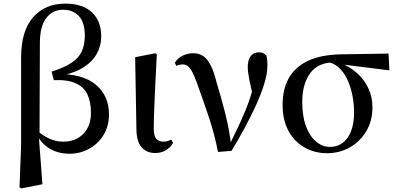

<svg xmlns="http://www.w3.org/2000/svg" viewBox="-20 -833 2200 1064"><path d="M88 205 97 -28V-513Q97 -662 163.5 -737.5Q230 -813 342 -813Q437 -813 489 -765Q541 -717 541 -630Q541 -580 516 -534.5Q491 -489 436.5 -456Q382 -423 293 -411V-424Q440 -424 512 -363Q584 -302 584 -199Q584 -134 553.5 -84.5Q523 -35 473 -8Q423 19 365 19Q304 19 256.5 -8.5Q209 -36 177 -97H174L184 -110Q218 -81 254 -64.5Q290 -48 331 -48Q399 -48 441.5 -91Q484 -134 484 -208Q484 -267 465 -308.5Q446 -350 401 -371Q356 -392 278 -389L266 -436Q335 -458 375.5 -484.5Q416 -511 433 -548Q450 -585 450 -635Q450 -709 417 -744Q384 -779 330 -779Q272 -779 237 -734Q202 -689 201 -599L199 -89L195 -79L215 188L99 211Z M840 15Q793 15 765 -16.5Q737 -48 736 -116L729 -516L841 -538L849 -531Q844 -439 841 -374Q838 -309 836 -263Q834 -217 833 -183.5Q832 -150 832 -123Q832 -78 847 -63Q862 -48 885 -48Q899 -48 909.5 -51.5Q920 -55 929 -59L939 -42Q930 -21 903.5 -3Q877 15 840 15Z M1188 9Q1168 -92 1139 -179Q1110 -266 1082 -343Q1057 -417 1038.5 -446.5Q1020 -476 993 -476Q973 -476 957 -468L949 -485Q964 -511 992 -524.5Q1020 -538 1050 -538Q1083 -538 1106 -522.5Q1129 -507 1147.5 -471Q1166 -435 1181 -373Q1205 -296 1228 -205.5Q1251 -115 1262 -20H1246L1253 -33Q1279 -85 1300.5 -131Q1322 -177 1340.5 -221.5Q1359 -266 1373.5 -314.5Q1388 -363 1399 -419L1388 -273Q1372 -341 1362.5 -387Q1353 -433 1353 -462Q1353 -500 1369 -521.5Q1385 -543 1415 -543Q1429 -543 1438.5 -538.5Q1448 -534 1456 -525Q1460 -512 1461 -499.5Q1462 -487 1462 -471Q1462 -426 1444.5 -369Q1427 -312 1398 -248.5Q1369 -185 1334 -120.5Q1299 -56 1263 3Z M1792 16Q1723 16 1666.5 -16.5Q1610 -49 1578 -109Q1546 -169 1546 -252Q1546 -338 1580 -399.5Q1614 -461 1686 -495.5Q1758 -530 1872 -532L2133 -536L2138 -443L1859 -478L1837 -488Q1743 -488 1699 -427.5Q1655 -367 1655 -268Q1655 -188 1676 -132.5Q1697 -77 1732 -48Q1767 -19 1808 -19Q1870 -19 1906 -69.5Q1942 -120 1942 -211Q1942 -261 1932 -309Q1922 -357 1902.5 -397Q1883 -437 1853.5 -462Q1824 -487 1786 -490L1804 -499Q1850 -493 1893 -472Q1936 -451 1970 -417Q2004 -383 2024 -338Q2044 -293 2044 -238Q2044 -164 2010.5 -107Q1977 -50 1920 -17Q1863 16 1792 16Z"/></svg>

Font: Noto Serif TC SemiBold
Style: Regular
Weight: 600
Version: Version 2.002-H1;hotconv 1.1.0;makeotfexe 2.6.0